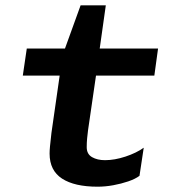

<svg xmlns="http://www.w3.org/2000/svg" viewBox="-20 -694 640 724"><path d="M348 10Q261 10 214 -20.5Q167 -51 167 -115Q167 -126 168.5 -142Q170 -158 174 -193L205 -409H66L81 -511H225L284 -674H379L356 -511H576L562 -409H342L312 -203Q310 -188 308.5 -172Q307 -156 307 -139Q307 -113 327 -101.5Q347 -90 376 -90Q412 -90 453 -103.5Q494 -117 522 -137L506 -31Q490 -19 463.5 -10Q437 -1 407 4.5Q377 10 348 10Z"/></svg>

Font: Chivo Mono SemiBold
Style: Italic
Weight: 600
Italic angle: -8.05°
Monospace: yes
Version: Version 1.008